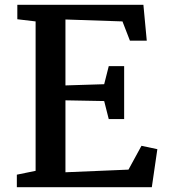

<svg xmlns="http://www.w3.org/2000/svg" viewBox="-20 -778 702 798"><path d="M128 -68V-689L52 -698V-758H576L590 -609H520L489 -689L252 -697V-423L413 -428L432 -503H496V-283H432L413 -358L252 -361V-62L514 -73L568 -172L634 -158L611 0H50V-52Z"/></svg>

Font: Martel
Style: Bold
Weight: 700
Designer: Dan Reynolds
Foundry: Dan Reynolds
Version: Version 1.001; ttfautohint (v1.1) -l 5 -r 5 -G 72 -x 0 -D la